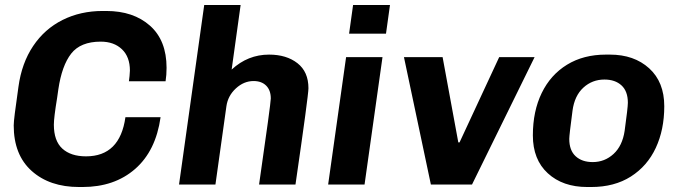

<svg xmlns="http://www.w3.org/2000/svg" viewBox="-20 -740 2722 770"><path d="M648 -468Q648 -439 644 -414H497Q500 -434 501 -457Q501 -512 469 -542.5Q437 -573 384 -573Q303 -573 265.5 -525Q228 -477 214 -382L209 -347Q196 -268 196 -240Q196 -175 230 -144Q264 -113 325 -113Q461 -113 483 -270H624Q605 -135 522 -62.5Q439 10 311 10H297Q179 10 107 -54.5Q35 -119 35 -237Q35 -250 39.5 -286Q44 -322 54 -392Q67 -487 113 -555.5Q159 -624 231 -660Q303 -696 392 -696H406Q515 -696 581.5 -637Q648 -578 648 -468Z M1217 -386Q1217 -358 1165 0H1019Q1066 -326 1066 -345Q1066 -378 1047.5 -396.5Q1029 -415 997 -415Q958 -415 926 -385.5Q894 -356 888 -314L844 0H698L799 -720H945L909 -461Q974 -521 1059 -521Q1129 -521 1173 -486.5Q1217 -452 1217 -386Z M1528 -605H1380L1396 -720H1544ZM1442 0H1296L1368 -511H1514Z M1818 -169H1823L1982 -511H2124L1873 0H1708L1600 -511H1755Z M2644 -314Q2644 -220 2610 -147Q2576 -74 2510 -32Q2444 10 2351 10H2335Q2237 10 2177 -45Q2117 -100 2117 -197Q2117 -294 2152.5 -367Q2188 -440 2254 -480.5Q2320 -521 2410 -521H2426Q2523 -521 2583.5 -466Q2644 -411 2644 -314ZM2276 -296Q2263 -198 2263 -183Q2263 -137 2288.5 -113.5Q2314 -90 2357 -90Q2405 -90 2440.5 -122.5Q2476 -155 2485 -215Q2498 -309 2498 -328Q2498 -374 2472.5 -397.5Q2447 -421 2404 -421Q2355 -421 2319.5 -388.5Q2284 -356 2276 -296Z"/></svg>

Font: Chivo
Style: Bold Italic
Weight: 700
Italic angle: -8.05°
Designer: Hector Gatti
Foundry: Omnibus-Type
Version: Version 1.007